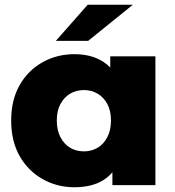

<svg xmlns="http://www.w3.org/2000/svg" viewBox="-20 -779 735 808"><path d="M293 9Q220 9 159 -25.5Q98 -60 62.5 -122.5Q27 -185 27 -272Q27 -358 62.5 -420.5Q98 -483 159 -517Q220 -551 293 -551Q363 -551 411.5 -521Q460 -491 485.5 -429Q511 -367 511 -272Q511 -175 487 -113Q463 -51 415 -21Q367 9 293 9ZM333 -142Q365 -142 390.5 -157Q416 -172 431.5 -201.5Q447 -231 447 -272Q447 -313 431.5 -341.5Q416 -370 390.5 -385Q365 -400 333 -400Q301 -400 275.5 -385Q250 -370 234.5 -341.5Q219 -313 219 -272Q219 -231 234.5 -201.5Q250 -172 275.5 -157Q301 -142 333 -142ZM453 0V-93L454 -272L444 -451V-542H634V0ZM215 -607 349 -759H539L351 -607Z"/></svg>

Font: MOST Montserrat ExtraBold
Style: Regular
Weight: 800
Designer: Julieta Ulanovsky
Foundry: Julieta Ulanovsky
Version: Version 8.000;March 11, 2024;FontCreator 15.0.0.2926 64-bit